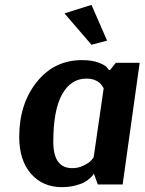

<svg xmlns="http://www.w3.org/2000/svg" viewBox="-20 -758 594 789"><path d="M554 -500 484 0H382L366 -44H365Q364 -42 361.5 -38Q359 -34 348.5 -24.5Q338 -15 324.5 -8Q311 -1 287 5Q263 11 234 11Q155 11 107 -44.5Q59 -100 59 -195Q59 -331 131 -421Q203 -511 317 -511Q358 -511 385.5 -500.5Q413 -490 420 -480L428 -470H432L456 -500ZM277 -67Q301 -67 322 -77Q343 -87 351.5 -95.5Q360 -104 365 -112L406 -395Q386 -435 335 -435Q271 -435 235 -370Q199 -305 199 -175Q199 -67 277 -67ZM245 -703 356 -738 420 -591 356 -574Z"/></svg>

Font: Arsenal
Style: Bold Italic
Weight: 700
Italic angle: -9°
Designer: Andrij Shevchenko
Foundry: Stairsfor.com
Version: Version 1.000